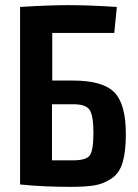

<svg xmlns="http://www.w3.org/2000/svg" viewBox="-20 -717 538 746"><path d="M183 -404H264Q379 -404 424 -358.5Q469 -313 469 -196Q469 -128 456.5 -86Q444 -44 413.5 -23.5Q383 -3 348.5 3Q314 9 254 9Q148 9 61 0H58V-690Q170 -697 247 -697Q327 -697 434 -690L424 -589H183ZM182 -94H264Q315 -94 329 -113.5Q343 -133 343 -201Q343 -267 328.5 -289.5Q314 -312 264 -312H182Z"/></svg>

Font: Exo 2 Semi Bold Condensed
Style: Regular
Weight: 600
Width: 3
Designer: Natanael Gama
Version: Version 1.001;PS 001.001;hotconv 1.0.70;makeotf.lib2.5.58329